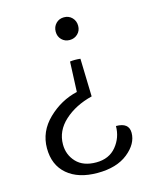

<svg xmlns="http://www.w3.org/2000/svg" viewBox="-110 -764 706 875"><g transform="rotate(-15 243.0 -326.5)"><path d="M329 -635Q329 -612 313.5 -597Q298 -582 275.5 -582Q253 -582 238 -597Q223 -612 223 -635Q223 -658 238 -673.5Q253 -689 276 -689Q299 -689 314 -673.5Q329 -658 329 -635ZM245 -345 251 -487Q273 -490 300 -487L305 -308Q225 -288 173.5 -241Q122 -194 122 -130Q122 -81 154.5 -46.5Q187 -12 248 -12Q309 -12 343 -53.5Q377 -95 377 -149Q438 -149 438 -101Q438 -49 385 -6.5Q332 36 241.5 36Q151 36 99 -8.5Q47 -53 47 -132Q47 -211 107 -269Q167 -327 245 -345Z"/></g></svg>

Font: Karma
Style: Regular
Weight: 400
Designer: Joana Correia
Foundry: Indian Type Foundry
Version: Version 1.202;PS 1.0;hotconv 1.0.78;makeotf.lib2.5.61930; tt